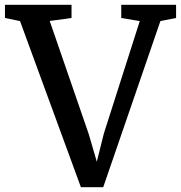

<svg xmlns="http://www.w3.org/2000/svg" viewBox="-37 -763 744 790"><path d="M-16.6 -689V-743.2H257.3V-689L167.5 -676.8L328.1 -211.4L361.3 -97.7L390.1 -212.9L538.1 -676.3L461.9 -689V-743.2H687.5V-689L623 -676.3L387.7 7.3H295.9L45.4 -676.3Z"/></svg>

Font: Merriweather
Style: Regular
Weight: 400
Designer: Eben Sorkin
Foundry: Eben Sorkin
Version: Version 1.584; ttfautohint (v1.6)